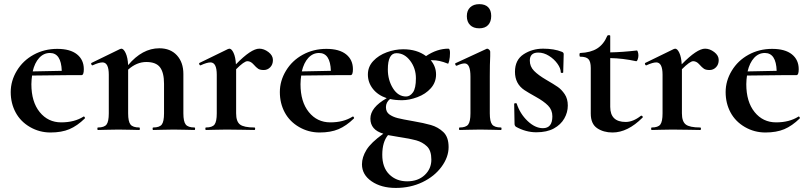

<svg xmlns="http://www.w3.org/2000/svg" viewBox="-20 -633 3939 935"><path d="M223.1 -375Q192.9 -375 170.9 -351.1Q148.9 -327.1 139.2 -285.2L280.8 -288.1Q277.8 -375 223.1 -375ZM388.2 -295.9Q388.2 -267.1 377 -267.1H315.9L136.2 -265.1Q133.3 -246.1 132.8 -223.1Q132.8 -137.2 173.3 -87.2Q213.9 -37.1 278.1 -37.1Q342.3 -37.1 386.2 -64.9L388.2 -65.9Q390.1 -65.9 392.6 -62Q395 -58.1 393.1 -56.2Q356 -20 317.9 -3.9Q279.8 12.2 225.8 12.2Q171.9 12.2 126 -14.4Q80.1 -41 56.2 -85.4Q32.2 -129.9 32.2 -184.6Q32.2 -239.3 62 -288.6Q91.8 -337.9 143.8 -366.5Q195.8 -395 258.8 -395Q321.8 -395 355 -368.4Q388.2 -341.8 388.2 -295.9Z M509.8 -269Q509.8 -329.1 479 -329.1Q461.9 -329.1 431.2 -314.9H429.2Q426.3 -314.9 424.6 -320.1Q422.9 -325.2 424.8 -326.2L564 -394Q569.8 -396 570.8 -396Q582 -396 592 -374.5Q602.1 -353 604 -315.9Q672.9 -397.9 755.9 -397.9Q810.1 -397.9 841.6 -363.5Q873 -329.1 873 -272.9V-81.1Q873 -41 884.5 -26.6Q896 -12.2 926.8 -12.2Q930.2 -12.2 930.2 -6.1Q930.2 0 926.8 0Q900.9 0 885.7 -1L826.2 -2L768.1 -1Q752 0 726.1 0Q723.1 0 723.1 -6.1Q723.1 -12.2 726.1 -12.2Q756.8 -12.2 767.8 -26.6Q778.8 -41 778.8 -81.1V-225.1Q778.8 -279.3 759.3 -305.2Q739.7 -331.1 692.6 -331.1Q645.5 -331.1 604 -293.9V-81.1Q604 -41 615.5 -26.6Q627 -12.2 658.2 -12.2Q661.1 -12.2 661.1 -6.1Q661.1 0 658.2 0Q632.3 0 617.2 -1L557.1 -2L498 -1Q482.9 0 457 0Q454.1 0 454.1 -6.1Q454.1 -12.2 457 -12.2Q487.8 -12.2 498.8 -26.6Q509.8 -41 509.8 -81.1Z M1129.9 -295.9V-81.1Q1129.9 -41 1148.9 -26.6Q1168 -12.2 1218.8 -12.2Q1222.7 -12.2 1222.7 -6.1Q1222.7 0 1218.8 0Q1183.6 0 1164.1 -1L1083 -2L1023.9 -1Q1008.8 0 982.9 0Q980 0 980 -6.1Q980 -12.2 982.9 -12.2Q1013.7 -12.2 1024.7 -26.6Q1035.6 -41 1035.6 -81.1V-269Q1035.6 -329.1 1004.9 -329.1Q987.8 -329.1 957 -314.9H955.1Q952.1 -314.9 950.4 -320.1Q948.7 -325.2 950.7 -326.2L1089.8 -394Q1095.7 -396 1096.7 -396Q1107.9 -396 1117.4 -375.5Q1127 -355 1128.9 -319.8Q1203.1 -396 1242.7 -396Q1265.6 -396 1287.4 -379.4Q1309.1 -362.8 1309.1 -340.8Q1309.1 -318.8 1295.9 -305.4Q1282.7 -292 1264.6 -292Q1246.6 -292 1237.3 -298.1Q1228 -304.2 1214.4 -319.6Q1200.7 -335 1184.8 -335Q1168.9 -335 1129.9 -295.9Z M1533.7 -375Q1503.4 -375 1481.4 -351.1Q1459.5 -327.1 1449.7 -285.2L1591.3 -288.1Q1588.4 -375 1533.7 -375ZM1698.7 -295.9Q1698.7 -267.1 1687.5 -267.1H1626.5L1446.8 -265.1Q1443.8 -246.1 1443.4 -223.1Q1443.4 -137.2 1483.9 -87.2Q1524.4 -37.1 1588.6 -37.1Q1652.8 -37.1 1696.8 -64.9L1698.7 -65.9Q1700.7 -65.9 1703.1 -62Q1705.6 -58.1 1703.6 -56.2Q1666.5 -20 1628.4 -3.9Q1590.3 12.2 1536.4 12.2Q1482.4 12.2 1436.5 -14.4Q1390.6 -41 1366.7 -85.4Q1342.8 -129.9 1342.8 -184.6Q1342.8 -239.3 1372.6 -288.6Q1402.3 -337.9 1454.3 -366.5Q1506.3 -395 1569.3 -395Q1632.3 -395 1665.5 -368.4Q1698.7 -341.8 1698.7 -295.9Z M1923.3 34.2 1869.6 24.9Q1841.8 58.1 1841.6 120.1Q1841.3 182.1 1875.5 216.1Q1909.7 250 1962.6 250Q2015.6 250 2048.1 219.5Q2080.6 189 2080.6 144.5Q2080.6 100.1 2059.1 79.6Q2037.6 59.1 2007.1 50.5Q1976.6 42 1923.3 34.2ZM1868.7 -294.9Q1868.7 -243.2 1893.6 -203.1Q1918.5 -163.1 1957.5 -163.1Q1976.6 -163.1 1991 -183.1Q2005.4 -203.1 2005.4 -251.7Q2005.4 -300.3 1977.5 -337.2Q1949.7 -374 1910.6 -374Q1868.7 -374 1868.7 -294.9ZM2163.6 -396Q2171.4 -396 2171.4 -375Q2171.4 -354 2167.5 -336.9Q2163.6 -319.8 2160.6 -323.2Q2118.7 -340.3 2085.4 -339.8H2077.6Q2103.5 -309.1 2103.5 -270.5Q2103.5 -231.9 2078.1 -203.4Q2052.7 -174.8 2012.7 -159.9Q1972.7 -145 1938.2 -145Q1903.8 -145 1879.4 -150.9Q1859.4 -134.8 1859.4 -111.3Q1859.4 -87.9 1876 -75.9Q1892.6 -64 1916.5 -57.9Q1940.4 -51.8 1991.9 -43Q2043.5 -34.2 2078.4 -24.2Q2113.3 -14.2 2138.9 10Q2164.6 34.2 2164.6 83.3Q2164.6 132.3 2130.1 179.2Q2095.7 226.1 2037.1 254.2Q1978.5 282.2 1907.5 282.2Q1836.4 282.2 1789.6 250Q1742.7 217.8 1742.7 167Q1742.7 132.8 1764.6 96.9Q1786.6 61 1846.7 18.1Q1783.7 -0.5 1783.7 -55.2Q1783.7 -109.9 1863.3 -154.8Q1819.3 -169.9 1795.4 -200.9Q1771.5 -231.9 1771.5 -270Q1771.5 -308.1 1797.6 -335.9Q1823.7 -363.8 1863.5 -378.4Q1903.3 -393.1 1943.4 -393.1Q2010.3 -393.1 2054.7 -359.9Q2108.4 -396 2163.6 -396Z M2271 -259.8Q2271 -324.2 2242.7 -324.2Q2228 -324.2 2204.1 -313H2203.1Q2199.2 -313 2197.3 -318.6Q2195.3 -324.2 2198.2 -325.2L2349.1 -395L2352.1 -396Q2356.9 -396 2362.1 -391.1Q2367.2 -386.2 2367.2 -381.8V-359.9Q2365.2 -319.8 2365.2 -262.2V-81.1Q2365.2 -41 2376.7 -26.6Q2388.2 -12.2 2419.4 -12.2Q2422.4 -12.2 2422.4 -6.1Q2422.4 0 2419.4 0Q2393.6 0 2378.4 -1L2318.4 -2L2259.3 -1Q2244.1 0 2218.3 0Q2215.3 0 2215.3 -6.1Q2215.3 -12.2 2218.3 -12.2Q2249 -12.2 2260 -26.6Q2271 -41 2271 -81.1ZM2269.3 -511Q2253.4 -526.9 2253.4 -554.4Q2253.4 -582 2269.8 -597.4Q2286.1 -612.8 2314.2 -612.8Q2342.3 -612.8 2357.2 -597.9Q2372.1 -583 2372.1 -555.2Q2372.1 -527.3 2357.2 -511.2Q2342.3 -495.1 2313.7 -495.1Q2285.2 -495.1 2269.3 -511Z M2624 -8.8Q2669.9 -8.8 2669.9 -66.4Q2669.9 -97.7 2648.9 -118.9Q2627.9 -140.1 2589.8 -161.1Q2551.3 -182.6 2533.7 -194.3Q2487.8 -225.1 2487.8 -283.2Q2487.8 -341.3 2529.8 -368.7Q2571.8 -396 2625 -396Q2678.2 -396 2715.8 -380.9Q2724.6 -377.9 2725.1 -370.1Q2725.1 -345.2 2724.1 -331.1L2722.7 -280.8Q2722.7 -277.8 2716.8 -277.8Q2710.9 -277.8 2710.9 -280.8Q2710.9 -299.8 2694.8 -322.5Q2678.7 -345.2 2653.3 -361.1Q2627.9 -377 2601.1 -377Q2560.1 -377 2560.1 -337.9Q2560.1 -309.1 2580.6 -288.1Q2601.1 -267.1 2639.6 -244.6Q2678.2 -222.2 2696.5 -209.5Q2714.8 -196.8 2730 -174.3Q2745.1 -151.9 2745.1 -118.9Q2745.1 -85.9 2728 -55.9Q2710.9 -25.9 2677 -7.3Q2643.1 11.2 2591.8 11.2Q2540.5 11.2 2491.7 -16.1Q2485.8 -22 2485.8 -27.8L2483.9 -127Q2483.9 -129.9 2489.5 -130.4Q2495.1 -130.9 2496.1 -128.9Q2512.2 -79.1 2549.1 -43.9Q2585.9 -8.8 2624 -8.8Z M2951.7 -112.8Q2951.7 -39.1 3026.9 -39.1Q3063 -39.1 3100.6 -68.8L3103 -69.8Q3106.9 -69.8 3109.4 -65.9Q3111.8 -62 3108.9 -60.1Q3036.6 12.2 2962.9 12.2Q2918.9 12.2 2887.9 -8.8Q2856.9 -29.8 2856.9 -80.1V-301.8Q2856.9 -332.5 2845.9 -344.7Q2835 -356.9 2805.7 -356.9Q2801.8 -356.9 2801.8 -366Q2801.8 -375 2805.7 -375Q2856.4 -377 2888.2 -397Q2919.9 -417 2937 -458Q2939 -461.9 2945.3 -461.9Q2951.7 -461.9 2951.7 -458V-377.9Q3009.8 -378.9 3082 -387.2Q3084 -387.2 3086.4 -379.6Q3088.9 -372.1 3088.9 -362.5Q3088.9 -353 3085.4 -343.5Q3082 -334 3077.6 -335Q3012.7 -349.1 2951.7 -350.1Z M3300.8 -295.9V-81.1Q3300.8 -41 3319.8 -26.6Q3338.9 -12.2 3389.6 -12.2Q3393.6 -12.2 3393.6 -6.1Q3393.6 0 3389.6 0Q3354.5 0 3335 -1L3253.9 -2L3194.8 -1Q3179.7 0 3153.8 0Q3150.9 0 3150.9 -6.1Q3150.9 -12.2 3153.8 -12.2Q3184.6 -12.2 3195.6 -26.6Q3206.5 -41 3206.5 -81.1V-269Q3206.5 -329.1 3175.8 -329.1Q3158.7 -329.1 3127.9 -314.9H3126Q3123 -314.9 3121.3 -320.1Q3119.6 -325.2 3121.6 -326.2L3260.7 -394Q3266.6 -396 3267.6 -396Q3278.8 -396 3288.3 -375.5Q3297.9 -355 3299.8 -319.8Q3374 -396 3413.6 -396Q3436.5 -396 3458.3 -379.4Q3480 -362.8 3480 -340.8Q3480 -318.8 3466.8 -305.4Q3453.6 -292 3435.5 -292Q3417.5 -292 3408.2 -298.1Q3398.9 -304.2 3385.3 -319.6Q3371.6 -335 3355.7 -335Q3339.8 -335 3300.8 -295.9Z M3704.6 -375Q3674.3 -375 3652.3 -351.1Q3630.4 -327.1 3620.6 -285.2L3762.2 -288.1Q3759.3 -375 3704.6 -375ZM3869.6 -295.9Q3869.6 -267.1 3858.4 -267.1H3797.4L3617.7 -265.1Q3614.7 -246.1 3614.3 -223.1Q3614.3 -137.2 3654.8 -87.2Q3695.3 -37.1 3759.5 -37.1Q3823.7 -37.1 3867.7 -64.9L3869.6 -65.9Q3871.6 -65.9 3874 -62Q3876.5 -58.1 3874.5 -56.2Q3837.4 -20 3799.3 -3.9Q3761.2 12.2 3707.3 12.2Q3653.3 12.2 3607.4 -14.4Q3561.5 -41 3537.6 -85.4Q3513.7 -129.9 3513.7 -184.6Q3513.7 -239.3 3543.5 -288.6Q3573.2 -337.9 3625.2 -366.5Q3677.2 -395 3740.2 -395Q3803.2 -395 3836.4 -368.4Q3869.6 -341.8 3869.6 -295.9Z"/></svg>

Font: Cormorant-Bold
Style: Bold
Weight: 700
Designer: Christian Thalmann (Catharsis Fonts)
Version: Version 3.000